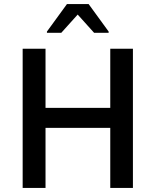

<svg xmlns="http://www.w3.org/2000/svg" viewBox="-20 -929 769 949"><path d="M212 -773V-767H283L364 -857L445 -767H517V-773L418 -909H311ZM92 -688V0H205V-297H525V0H637V-688H525V-396H205V-688Z"/></svg>

Font: Saira UNSAM Medium
Style: Regular
Weight: 500
Designer: Hector Gatti with collaboration of the Omnibus-Type team
Foundry: Omnibus-Type
Version: Version 0.072;PS 000.072;hotconv 1.0.88;makeotf.lib2.5.64775